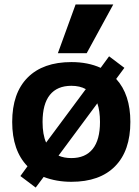

<svg xmlns="http://www.w3.org/2000/svg" viewBox="-20 -810 629 866"><path d="M72 -16 104 -60Q35 -131 35 -260Q35 -390 104.5 -460Q174 -530 302 -530Q377 -530 434 -504L472 -556L541 -504L504 -454Q568 -384 568 -260Q568 -130 499 -60Q430 10 302 10Q234 10 177 -12L141 36ZM188 -167 367 -408Q340 -423 302 -423Q238 -423 205 -382Q172 -341 172 -260Q172 -203 188 -167ZM302 -97Q365 -97 398 -138Q431 -179 431 -260Q431 -310 419 -344L244 -108Q269 -97 302 -97ZM241 -570 321 -790H491L371 -570Z"/></svg>

Font: Enso
Style: Bold
Weight: 700
Designer: Coji Morishita
Foundry: UNDERFOREST DESIGN
Version: Version 1.000